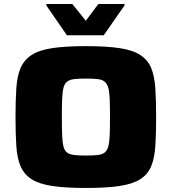

<svg xmlns="http://www.w3.org/2000/svg" viewBox="-20 -925 853 953"><path d="M406 8Q304 8 238.5 -2Q173 -12 136 -36Q99 -60 82 -100Q65 -140 61 -200Q57 -260 57 -343Q57 -426 61 -486.5Q65 -547 82 -587Q99 -627 136 -651.5Q173 -676 238.5 -686Q304 -696 406 -696Q509 -696 574.5 -686Q640 -676 677 -651.5Q714 -627 730.5 -587Q747 -547 751 -486.5Q755 -426 755 -343Q755 -260 751 -200Q747 -140 730.5 -100Q714 -60 677 -36Q640 -12 574.5 -2Q509 8 406 8ZM406 -153Q442 -153 464 -155.5Q486 -158 498.5 -167Q511 -176 517 -196.5Q523 -217 524.5 -252.5Q526 -288 526 -343Q526 -399 524.5 -434.5Q523 -470 517 -490.5Q511 -511 498.5 -520.5Q486 -530 464 -532.5Q442 -535 406 -535Q372 -535 349.5 -532.5Q327 -530 314 -520.5Q301 -511 295.5 -490.5Q290 -470 288.5 -434.5Q287 -399 287 -343Q287 -288 288.5 -252.5Q290 -217 295.5 -196.5Q301 -176 314 -167Q327 -158 349.5 -155.5Q372 -153 406 -153ZM312 -750 210 -898V-905H339L406 -822L468 -905H598V-898L495 -750Z"/></svg>

Font: Saira Expanded ExtraBold
Style: Regular
Weight: 800
Width: 7
Designer: Hector Gatti with collaboration of the Omnibus-Type team
Foundry: Omnibus-Type
Version: Version 1.101